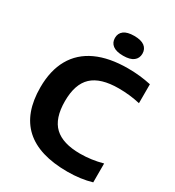

<svg xmlns="http://www.w3.org/2000/svg" viewBox="-222 -1078 1110 1216"><g transform="rotate(30 333.0 -469.5)"><path d="M46 -368.5Q46 -492 94.5 -577.2Q143 -662.5 237.2 -706Q331.5 -749.5 467.5 -749.5Q556 -749.5 637 -731.5V-593Q561.5 -610.5 480.5 -610.5Q348.5 -610.5 286.5 -552.8Q224.5 -495 224.5 -370.5Q224.5 -244 285.5 -186.8Q346.5 -129.5 473 -129.5Q555 -129.5 637 -152V-14Q556.5 9.5 460.5 9.5Q46 9.5 46 -368.5ZM298.5 -875.5Q298.5 -909.5 323.5 -928.5Q348.5 -947.5 399 -947.5Q449.5 -947.5 474.5 -928.5Q499.5 -909.5 499.5 -875.5Q499.5 -841.5 474.5 -822.2Q449.5 -803 399 -803Q348.5 -803 323.5 -822.2Q298.5 -841.5 298.5 -875.5Z"/></g></svg>

Font: Encode Sans Semi Expanded
Style: Bold
Weight: 700
Width: 6
Designer: Multiple Designers
Foundry: Impallari Type
Version: Version 2.000